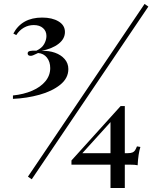

<svg xmlns="http://www.w3.org/2000/svg" viewBox="-20 -844 792 963"><path d="M45.4 0ZM670.4 -15.1Q658.2 -18.1 632.3 -18.1H606V99.1H534.2V-18.1H338.4V-39.1L585 -312H606V-75.7H620.1Q635.7 -75.7 644.3 -79.3Q652.8 -83 657.2 -89.8Q661.6 -96.7 667 -109.9L684.1 -106.9Q673.3 -72.3 670.4 -15.1ZM534.2 -231.4 393.1 -75.7H534.2ZM139.2 55.2 120.1 42 705.1 -824.2 724.1 -811ZM305.7 -683.6Q305.7 -649.4 274.4 -624.8Q243.2 -600.1 188.5 -588.9Q225.1 -590.3 255.6 -579.6Q286.1 -568.8 304.4 -547.6Q322.8 -526.4 322.8 -497.6Q322.8 -451.7 282 -418.9Q241.2 -386.2 177.7 -368.7Q114.3 -351.1 44.9 -348.1V-365.2Q98.6 -370.6 141.1 -388.9Q183.6 -407.2 207.8 -436.5Q231.9 -465.8 231.9 -502.4Q231.9 -534.2 215.3 -555.2Q198.7 -576.2 170.9 -578.1L161.6 -573.7Q143.1 -564 134.3 -564Q118.7 -564 118.7 -576.2Q118.7 -585.4 129.9 -588.1Q141.1 -590.8 162.6 -589.8Q189.9 -602.5 201.4 -623Q212.9 -643.6 212.9 -663.6Q212.9 -688 195.8 -703.1Q178.7 -718.3 149.4 -718.3Q122.6 -718.3 99.6 -705.1Q76.7 -691.9 61.5 -668L46.9 -675.8Q89.8 -755.9 191.4 -755.9Q241.7 -755.9 273.7 -736.6Q305.7 -717.3 305.7 -683.6Z"/></svg>

Font: TypoPRO Playfair Display SC
Style: Bold
Weight: 700
Designer: Claus Eggers Sørensen
Foundry: Claus Eggers Sørensen
Version: Version 1.004;PS 001.004;hotconv 1.0.70;makeotf.lib2.5.58329